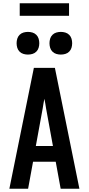

<svg xmlns="http://www.w3.org/2000/svg" viewBox="-20 -1148 540 1168"><path d="M37 0 186 -735H314L463 0H349L319 -164H181L151 0ZM198 -260H302L260 -490Q258 -504 255.5 -518.5Q253 -533 250 -547Q247 -533 244.5 -518.5Q242 -504 240 -490ZM350 -816Q336 -816 322.5 -820Q309 -824 299 -834Q289 -844 285 -857.5Q281 -871 281 -885Q281 -899 285 -912.5Q289 -926 299 -936Q309 -946 322.5 -950Q336 -954 350 -954Q364 -954 377.5 -950Q391 -946 401 -936Q411 -926 415 -912.5Q419 -899 419 -885Q419 -871 415 -857.5Q411 -844 401 -834Q391 -824 377.5 -820Q364 -816 350 -816ZM150 -816Q136 -816 122.5 -820Q109 -824 99 -834Q89 -844 85 -857.5Q81 -871 81 -885Q81 -899 85 -912.5Q89 -926 99 -936Q109 -946 122.5 -950Q136 -954 150 -954Q164 -954 177.5 -950Q191 -946 201 -936Q211 -926 215 -912.5Q219 -899 219 -885Q219 -871 215 -857.5Q211 -844 201 -834Q191 -824 177.5 -820Q164 -816 150 -816ZM100 -1052V-1128H400V-1052Z"/></svg>

Font: Iosevka Term
Style: Bold
Weight: 700
Monospace: yes
Designer: Belleve Invis
Foundry: Belleve Invis
Version: Version 30.0.1